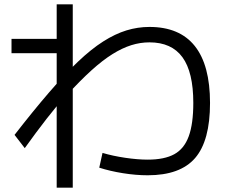

<svg xmlns="http://www.w3.org/2000/svg" viewBox="-20 -802 1040 884"><path d="M660 5Q606 5 546.5 -4.5Q487 -14 437 -30L452 -98Q499 -84 556.5 -75.5Q614 -67 660 -67Q737 -67 782.5 -92Q828 -117 849 -174.5Q870 -232 870 -328Q870 -470 820 -538.5Q770 -607 668 -607Q626 -607 584.5 -594Q543 -581 498 -553Q453 -525 401.5 -478.5Q350 -432 288 -364H285Q242 -316 194.5 -255Q147 -194 94 -120L47 -181Q134 -293 206 -376.5Q278 -460 339 -518Q400 -576 455 -611Q510 -646 562 -662Q614 -678 668 -678Q807 -678 877 -590Q947 -502 947 -328Q947 -154 878.5 -74.5Q810 5 660 5ZM241 62V-557H33V-623H241V-782H315V62Z"/></svg>

Font: M PLUS 1
Style: Regular
Weight: 400
Designer: Coji Morishita
Foundry: UNDERFOREST DESIGN
Version: Version 1.001